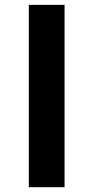

<svg xmlns="http://www.w3.org/2000/svg" viewBox="-20 -780 389 800"><path d="M100.1 -759.8H249V0H100.1Z"/></svg>

Font: Noto Sans Kufi Arabic
Style: Bold
Weight: 700
Designer: Monotype Design team
Foundry: Monotype Imaging Inc.
Version: Version 1.02